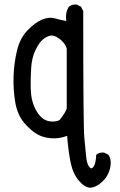

<svg xmlns="http://www.w3.org/2000/svg" viewBox="-20 -710 540 864"><path d="M385.7 134.8Q358.4 132.8 332 99.6Q305.7 66.4 295.9 12.2Q286.1 -42 282.2 -98.6Q245.1 -85 209.5 -87.9Q173.8 -90.8 146.5 -106.4Q119.1 -122.1 88.9 -157.2Q58.6 -192.4 48.8 -249Q39.1 -305.7 41 -366.2Q43 -426.8 56.6 -482.9Q70.3 -539.1 104.5 -574.2Q138.7 -609.4 169.9 -622.1Q201.2 -634.8 226.6 -627.4Q252 -620.1 278.3 -615.2Q272.5 -652.3 290 -679.7Q303.7 -691.4 325.2 -689.5L344.7 -679.7L354.5 -660.2Q354.5 -138.7 359.4 -91.3Q364.3 -43.9 367.2 -9.8Q370.1 24.4 380.4 39.6Q390.6 54.7 400.9 40.5Q411.1 26.4 413.1 -13.7Q426.8 -25.4 448.2 -23.4L467.8 -13.7Q481.4 5.9 477.5 35.2Q471.7 76.2 443.4 104.5Q415 132.8 385.7 134.8ZM249 -170.9Q276.4 -206.1 280.3 -221.7V-491.2Q274.4 -514.6 248.5 -534.7Q222.7 -554.7 203.1 -548.8Q183.6 -543 168.9 -528.8Q154.3 -514.6 138.7 -482.4Q123 -450.2 120.1 -401.4Q117.2 -352.5 118.2 -315.4Q119.1 -278.3 126 -253.9Q132.8 -229.5 146 -207.5Q159.2 -185.5 176.3 -174.3Q193.4 -163.1 215.8 -163.1Q238.3 -163.1 249 -170.9Z"/></svg>

Font: JasonHandwriting2
Style: Regular
Weight: 400
Version: Version 1.05.10